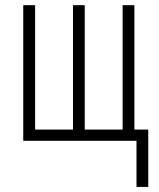

<svg xmlns="http://www.w3.org/2000/svg" viewBox="-20 -550 621 750"><path d="M559.1 -43.9V180.2H513.2V0H70.8V-529.8H117.2V-43.9H265.1V-529.8H311V-43.9H459V-529.8H504.9V-43.9Z"/></svg>

Font: Germano
Style: Regular
Weight: 300
Width: 3
Foundry: Ascender Corporation
Version: Version 1.10; ttfautohint (v1.5)